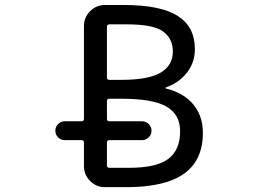

<svg xmlns="http://www.w3.org/2000/svg" viewBox="-20 -775 1040 774"><path d="M411.1 -462.9Q411.1 -453.1 420.9 -453.1H468.8Q579.1 -453.1 627.9 -482.4Q676.8 -511.7 676.8 -567.4Q676.8 -619.1 637.7 -647.9Q598.6 -676.8 492.2 -676.8H420.9Q411.1 -676.8 411.1 -667ZM411.1 -295.9Q411.1 -286.1 420.9 -286.1H552.7Q568.4 -286.1 579.6 -274.9Q590.8 -263.7 590.8 -248Q590.8 -232.4 579.6 -221.2Q568.4 -210 552.7 -210H420.9Q411.1 -210 411.1 -200.2V-108.4Q411.1 -98.6 420.9 -98.6H502Q610.4 -98.6 658.2 -134.3Q706.1 -169.9 706.1 -246.1Q706.1 -313.5 651.4 -345.2Q596.7 -377 468.8 -377H420.9Q411.1 -377 411.1 -367.2ZM649.4 -422.9Q647.5 -421.9 647.5 -419.9Q647.5 -418 649.4 -418Q710.9 -403.3 750 -364.3Q797.9 -315.4 797.9 -239.3Q797.9 -128.9 721.7 -74.7Q645.5 -20.5 489.3 -20.5H403.3Q368.2 -20.5 343.3 -45.4Q318.4 -70.3 318.4 -105.5V-200.2Q318.4 -210 308.6 -210H241.2Q225.6 -210 214.4 -221.2Q203.1 -232.4 203.1 -248Q203.1 -263.7 214.4 -274.9Q225.6 -286.1 241.2 -286.1H308.6Q318.4 -286.1 318.4 -295.9V-669.9Q318.4 -705.1 343.3 -730Q368.2 -754.9 403.3 -754.9H478.5Q627 -754.9 696.3 -710.9Q765.6 -667 765.6 -577.1Q765.6 -515.6 724.6 -471.7Q694.3 -438.5 649.4 -422.9Z"/></svg>

Font: Rounded-X Mgen+ 1mn regular
Style: Regular
Weight: 400
Designer: [Source Han Sans]
Ryoko NISHIZUKA  (kana & ideographs); Paul D. Hunt (Latin, Greek & Cyrillic); Wenlong ZHANG  (bopomofo
Version: Version 1.059.20150602